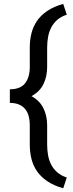

<svg xmlns="http://www.w3.org/2000/svg" viewBox="-20 -800 378 998"><path d="M308.6 178.7 327.1 122.6C307.9 116.4 291.8 107.7 278.8 96.7C265.8 85.6 255.3 72.7 247.3 57.9C239.3 43.1 233.6 26.7 230.2 8.8C226.8 -9.1 225.1 -28.2 225.1 -48.3V-148.9C225.1 -181.5 218.6 -211 205.6 -237.5C192.5 -264.1 171.9 -285 143.6 -300.3C172.2 -315.6 193 -336.4 205.8 -362.8C218.7 -389.2 225.1 -418.8 225.1 -451.7V-552.7C225.1 -572.6 226.8 -591.6 230.2 -609.6C233.6 -627.7 239.3 -644.1 247.3 -658.9C255.3 -673.7 265.8 -686.7 278.8 -697.8C291.8 -708.8 307.9 -717.4 327.1 -723.6L308.6 -779.8C275.4 -770.3 247.6 -758.1 225.3 -742.9C203 -727.8 185.2 -710.4 171.9 -690.7C158.5 -671 149 -649.5 143.3 -626.2C137.6 -602.9 134.8 -578.5 134.8 -552.7V-451.7C134.8 -416.2 126.6 -388 110.4 -367.2C94.1 -346.4 67.7 -335.9 31.2 -335.9V-265.1C49.5 -265.1 65.2 -262.4 78.4 -256.8C91.6 -251.3 102.3 -243.5 110.6 -233.4C118.9 -223.3 125 -211.1 128.9 -196.8C132.8 -182.5 134.8 -166.5 134.8 -148.9V-48.3C134.8 -22.9 137.6 1.5 143.3 24.9C149 48.3 158.5 69.8 171.9 89.4C185.2 108.9 203 126.3 225.3 141.6C247.6 156.9 275.4 169.3 308.6 178.7Z"/></svg>

Font: Dirooz FD
Style: FD
Weight: 400
Foundry: DejaVu fonts team - Redesigned by Saber Rastikerdar
Version: Version 0.2.1